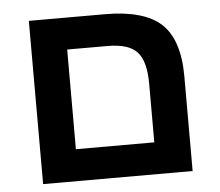

<svg xmlns="http://www.w3.org/2000/svg" viewBox="-47 -658 813 710"><g transform="rotate(-5 360.0 -303.0)"><path d="M640 0H85V-606H366.8Q512 -606 576 -546.9Q640 -487.8 640 -351ZM217 -488V-118H508V-336Q508 -419 476.7 -453.5Q445.3 -488 367 -488Z"/></g></svg>

Font: Noto Sans Hebrew Droid
Style: Regular
Weight: 400
Designer: Monotype Design Team
Foundry: Monotype Imaging Inc.
Version: Version 1.100